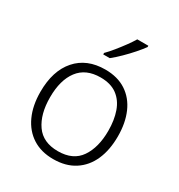

<svg xmlns="http://www.w3.org/2000/svg" viewBox="-182 -889 954 1022"><g transform="rotate(30 295.0 -378.0)"><path d="M533 -267Q533 -183 505.5 -121Q478 -59 424.5 -24.5Q371 10 294 10Q220 10 167 -24Q114 -58 85.5 -120.5Q57 -183 57 -267Q57 -396 121 -469Q185 -542 298 -542Q374 -542 426.5 -507.5Q479 -473 506 -411Q533 -349 533 -267ZM116 -267Q116 -164 159.5 -101.5Q203 -39 295 -39Q388 -39 431 -102Q474 -165 474 -267Q474 -333 456 -384Q438 -435 399 -464Q360 -493 297 -493Q207 -493 161.5 -433Q116 -373 116 -267ZM432 -758Q417 -737 392.5 -709Q368 -681 340 -653.5Q312 -626 287 -606H247V-615Q266 -634 288 -661Q310 -688 330.5 -716Q351 -744 364 -766H432Z"/></g></svg>

Font: Noto Sans Thai Looped Light
Style: Regular
Weight: 300
Designer: Sasikarn Vongin, Ben Mitchell
Foundry: The Fontpad Ltd
Version: Version 1.001; ttfautohint (v1.8.4.7-5d5b)